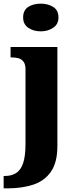

<svg xmlns="http://www.w3.org/2000/svg" viewBox="-43 -794 426 1054"><path d="M-23 240V172H-16Q20 172 45.5 156Q71 140 84 101.5Q97 63 97 -4V-413Q97 -441 86 -455.5Q75 -470 57.5 -474.5Q40 -479 19 -479H15V-536H272V8Q272 97 237 148Q202 199 140 219.5Q78 240 -1 240ZM181 -622Q140 -622 112 -641.5Q84 -661 84 -698Q84 -738 112 -756Q140 -774 181 -774Q220 -774 249 -756Q278 -738 278 -698Q278 -661 249 -641.5Q220 -622 181 -622Z"/></svg>

Font: Noto Serif Khmer ExtraBold
Style: Regular
Weight: 800
Version: Version 2.003